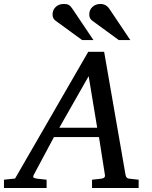

<svg xmlns="http://www.w3.org/2000/svg" viewBox="-73 -948 765 968"><path d="M626 0H391V-42L437 -47Q459 -50 456 -66L426 -257H199L97 -66Q92 -56 96.5 -52.5Q101 -49 116 -47L162 -42V0H-53V-42L3 -48L372 -687H452L560 -66Q563 -48 580 -47L626 -42ZM417 -304 374 -564 226 -304ZM584 -746H526L393 -843Q377 -854 377 -875Q377 -898 393 -913Q409 -928 433 -928Q463 -928 480 -901ZM398 -746H341L208 -843Q192 -854 192 -875Q192 -898 208 -913Q224 -928 248 -928Q267 -928 275.5 -922Q284 -916 294 -901Z"/></svg>

Font: Veleka
Style: Italic
Weight: 400
Italic angle: -12°
Designer: Stefan Peev, Context Ltd, 2016; SIL International, 1997-2014.
Foundry: Stefan Peev, Context Ltd, 2016
Version: Version 1.000